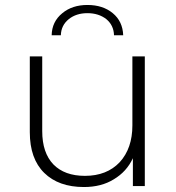

<svg xmlns="http://www.w3.org/2000/svg" viewBox="-20 -749 709 773"><path d="M513 -522H563V0H515V-112Q490 -58 438 -27Q388 4 318 4Q216 4 158 -53Q100 -110 100 -217V-522H150V-221Q150 -134 195 -87Q240 -41 322 -41Q410 -41 462 -96Q513 -152 513 -244ZM188 -607Q189 -662 231 -696Q271 -729 332 -729Q394 -729 434 -696Q474 -663 476 -607H439Q438 -647 408 -672Q377 -696 332 -696Q287 -696 257 -672Q226 -647 225 -607Z"/></svg>

Font: Montserrat Light Alt1
Style: Light
Weight: 500
Designer: Differentunic
Foundry: Julieta Ulanovsky
Version: 0.1